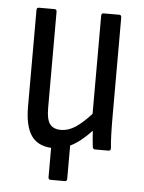

<svg xmlns="http://www.w3.org/2000/svg" viewBox="-47 -526 513 686"><g transform="rotate(5 209.0 -182.5)"><path d="M160 122Q152 122 152 113V8Q102 5 79.5 -29.5Q57 -64 57 -131V-478Q57 -487 65 -487H121Q129 -487 129 -478V-133Q129 -92 141.5 -75.5Q154 -59 181 -59Q208 -59 233.5 -76Q259 -93 289 -126V-478Q289 -487 297 -487H353Q361 -487 361 -478V-121Q361 -83 362 -56Q363 -29 365 -11Q366 0 357 0H309Q301 0 300 -9Q297 -35 295 -66Q256 -24 219 -6V113Q219 122 211 122Z"/></g></svg>

Font: Sofia Sans Cond
Style: Regular
Weight: 400
Width: 3
Designer: Botio Nikoltchev, Ani Petrova
Foundry: lettersoup
Version: Version 4.100; ttfautohint (v1.8.3)